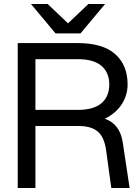

<svg xmlns="http://www.w3.org/2000/svg" viewBox="-20 -934 692 954"><path d="M68 -720H366Q490 -720 552 -665.5Q614 -611 614 -514Q614 -462 585.5 -417Q557 -372 501 -344Q576 -318 590 -226L624 0H533L507 -189Q498 -253 465.5 -280.5Q433 -308 370 -308H156V0H68ZM366 -388Q446 -388 484.5 -421.5Q523 -455 523 -514Q523 -573 484.5 -606.5Q446 -640 366 -640H156V-388ZM134 -914H217L318 -818L419 -914H502L380 -768H256Z"/></svg>

Font: Aspekta 400
Style: Regular
Weight: 400
Designer: Ivo Dolenc
Version: Version 2.000